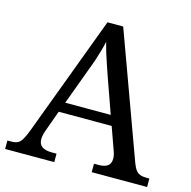

<svg xmlns="http://www.w3.org/2000/svg" viewBox="-105 -818 915 921"><g transform="rotate(15 352.5 -357.0)"><path d="M0 0V-42H19Q39 -42 51 -48Q63 -54 73 -71Q83 -88 95 -120L317 -714H395L621 -95Q629 -74 638 -62.5Q647 -51 660 -46.5Q673 -42 692 -42H705V0H430V-42H453Q483 -42 498 -53.5Q513 -65 513 -90Q513 -96 512 -101.5Q511 -107 509.5 -113.5Q508 -120 505 -127L465 -239H202L164 -134Q161 -126 159 -118Q157 -110 156 -103.5Q155 -97 155 -91Q155 -66 171.5 -54Q188 -42 221 -42H244V0ZM221 -289H447L385 -464Q375 -494 365.5 -521Q356 -548 348.5 -573Q341 -598 335 -622Q330 -598 323.5 -575.5Q317 -553 309 -528.5Q301 -504 289 -473Z"/></g></svg>

Font: Noto Serif Armenian
Style: Regular
Weight: 400
Designer: Monotype Design Team
Foundry: Monotype Imaging Inc.
Version: Version 2.007